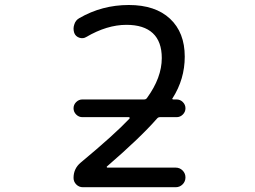

<svg xmlns="http://www.w3.org/2000/svg" viewBox="-20 -785 1040 784"><path d="M316.4 -306.6Q301.8 -306.6 291 -317.4Q280.3 -328.1 280.3 -342.8Q280.3 -357.4 291 -368.2Q301.8 -378.9 316.4 -378.9H568.4Q576.2 -378.9 580.1 -384.8Q640.6 -467.8 640.6 -547.9Q640.6 -615.2 604 -649.4Q567.4 -683.6 496.1 -683.6Q417 -683.6 332 -633.8Q319.3 -626 304.2 -630.9Q289.1 -635.7 283.2 -650.4Q280.3 -659.2 280.3 -668Q280.3 -675.8 283.2 -684.6Q288.1 -702.1 303.7 -710.9Q396.5 -764.6 505.9 -764.6Q614.3 -764.6 674.3 -708.5Q734.4 -652.3 734.4 -553.7Q734.4 -461.9 684.6 -383.8Q682.6 -382.8 683.6 -380.9Q684.6 -378.9 687.5 -378.9H701.2Q715.8 -378.9 726.6 -368.2Q737.3 -357.4 737.3 -342.8Q737.3 -328.1 726.6 -317.4Q715.8 -306.6 701.2 -306.6H632.8Q626 -306.6 621.1 -300.8Q553.7 -223.6 417 -105.5Q415 -104.5 416 -102.5Q417 -100.6 418 -100.6H697.3Q713.9 -100.6 725.6 -88.9Q737.3 -77.1 737.3 -60.5Q737.3 -43.9 725.6 -32.2Q713.9 -20.5 697.3 -20.5H318.4Q302.7 -20.5 291.5 -31.7Q280.3 -43 280.3 -58.6Q280.3 -96.7 309.6 -121.1Q448.2 -236.3 508.8 -300.8Q509.8 -302.7 509.3 -304.7Q508.8 -306.6 505.9 -306.6Z"/></svg>

Font: Rounded Mgen+ 2m regular
Style: Regular
Weight: 400
Designer: [Source Han Sans]
Ryoko NISHIZUKA  (kana & ideographs); Paul D. Hunt (Latin, Greek & Cyrillic); Wenlong ZHANG  (bopomofo
Version: Version 1.059.20150602